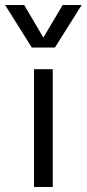

<svg xmlns="http://www.w3.org/2000/svg" viewBox="-58 -751 348 771"><path d="M78.6 -473.1H153.8V0H78.6ZM-37.6 -731H39.1L116.2 -600.1L193.8 -731H270L162.6 -560.1H69.8Z"/></svg>

Font: Glacial Indifference
Style: Regular
Weight: 400
Designer: Alfredo Marco Pradil
Foundry: Alfredo Marco Pradil
Version: Version 1.312